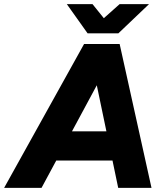

<svg xmlns="http://www.w3.org/2000/svg" viewBox="-54 -914 807 934"><path d="M-34 0 355 -700H525L148 0ZM521 0 375 -700H528L683 0ZM118 -133 141 -275H602L579 -133ZM373 -752V-756L528 -894H671L522 -752ZM372 -752 271 -894H396L507 -756L506 -752Z"/></svg>

Font: Figtree ExtraBold
Style: Italic
Weight: 800
Italic angle: -9.5°
Foundry: Erik Kennedy
Version: Version 2.001;gftools[0.9.30]